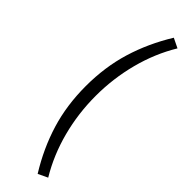

<svg xmlns="http://www.w3.org/2000/svg" viewBox="-338 -817 1011 1011"><g transform="rotate(45 168.0 -311.0)"><path d="M92.2 -310Q92.2 -452 129.8 -575.9Q167.4 -699.8 240 -817.8L293.4 -791.8Q230.2 -687.2 197.9 -563.5Q165.6 -439.8 165.6 -310Q165.6 -180.2 197.9 -57Q230.2 66.2 293.4 171L240 196.2Q167.4 79 129.8 -44.4Q92.2 -167.8 92.2 -310Z"/></g></svg>

Font: 寒蝉端黑体 Light
Style: Regular
Weight: 300
Designer: ChillDuanSans {Warren2060}; 
Source Han Sans {Ryoko NISHIZUKA 西塚涼子 (kana, bopomofo & ideographs); Paul D. Hunt (Latin, G
Foundry: ChillType&Adobe
Version: Version 1.300;Glyphs 3.3 (3306)